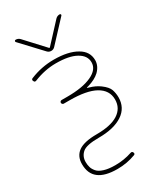

<svg xmlns="http://www.w3.org/2000/svg" viewBox="-238 -859 977 1152"><g transform="rotate(-30 250.0 -283.0)"><path d="M219.7 205.1Q132.8 205.1 90.8 171.9Q48.8 139.6 48.8 73.2Q48.8 18.6 87.9 -9.8Q127.9 -38.1 214.8 -38.1Q312.5 -38.1 363.3 -70.3Q415 -103.5 415 -164.1Q415 -228.5 353.5 -262.7Q293.9 -295.9 175.8 -295.9H135.7Q130.9 -295.9 127 -299.8Q123 -303.7 123 -309.1Q123 -314.5 127 -317.9Q130.9 -321.3 135.7 -321.3H175.8Q282.2 -321.3 342.8 -349.6Q404.3 -377.9 404.3 -427.7Q404.3 -474.6 354.5 -502Q305.7 -529.3 214.8 -529.3Q138.7 -529.3 61.5 -498Q48.8 -493.2 44.9 -505.9Q43 -508.8 43 -511.7Q43 -519.5 51.8 -522.5Q130.9 -554.7 214.8 -554.7Q315.4 -554.7 373 -520.5Q429.7 -488.3 429.7 -427.7Q429.7 -388.7 396.5 -355.5Q367.2 -328.1 316.4 -313.5L304.7 -310.5Q303.7 -309.6 303.7 -308.6Q303.7 -307.6 304.7 -307.6L316.4 -303.7Q355.5 -293 384.8 -271.5Q421.9 -244.1 430.7 -218.8Q439.5 -192.4 439.5 -164.1Q439.5 -128.9 424.8 -101.1Q410.2 -73.2 380.9 -53.7Q321.3 -13.7 214.8 -13.7Q129.9 -13.7 102.5 9.8Q74.2 34.2 74.2 73.2Q74.2 92.8 79.1 109.4Q83 125 97.7 142.6Q111.3 159.2 142.6 168.9Q172.9 178.7 219.7 178.7Q280.3 178.7 335 160.2Q346.7 156.2 351.6 167Q356.4 178.7 345.7 182.6Q286.1 205.1 219.7 205.1ZM203.1 -619.1 71.3 -759.8Q69.3 -762.7 69.3 -765.6Q69.3 -766.6 70.3 -768.6Q72.3 -772.5 77.1 -772.5Q94.7 -772.5 106.4 -759.8L226.6 -629.9Q229.5 -627 232.4 -629.9L353.5 -760.7Q365.2 -772.5 381.8 -772.5Q386.7 -772.5 388.7 -768.6Q389.6 -766.6 389.6 -764.6Q389.6 -762.7 387.7 -760.7L255.9 -619.1Q245.1 -607.4 229.5 -607.4Q213.9 -607.4 203.1 -619.1Z"/></g></svg>

Font: Rounded Mgen+ 1mn thin
Style: Regular
Weight: 100
Designer: [Source Han Sans]
Ryoko NISHIZUKA  (kana & ideographs); Paul D. Hunt (Latin, Greek & Cyrillic); Wenlong ZHANG  (bopomofo
Version: Version 1.059.20150602